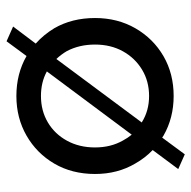

<svg xmlns="http://www.w3.org/2000/svg" viewBox="-19 -521 584 586"><g transform="rotate(-90 273.0 -228.0)"><path d="M35 -230Q35 -300 66.5 -354Q98 -408 152 -439Q206 -470 273 -470Q341 -470 395 -439Q395 -439 395 -439L440 -500L485 -480L433 -411Q460 -387 480 -354Q511 -300 511 -230Q511 -161 479.5 -106.5Q448 -52 394.5 -21Q341 10 273 10Q206 10 152 -21Q149 -23 146 -25L95 44L50 24L108 -54Q84 -77 67 -107Q35 -161 35 -230ZM116 -230Q116 -182 137 -145Q145 -130 155 -118L348 -377Q315 -395 273 -395Q228 -395 192.5 -374Q157 -353 136.5 -315.5Q116 -278 116 -230ZM192 -87Q192 -87 193 -87Q228 -65 273 -65Q318 -65 353.5 -86.5Q389 -108 409.5 -145Q430 -182 430 -230Q430 -278 410 -316Q400 -333 386 -348Z"/></g></svg>

Font: Venryn Sans
Style: Regular
Weight: 400
Designer: Owen Earl, indestructible type* (font) & Cristiano Sobral (main changes)
Version: Version 3.600; ttfautohint (v1.8.3)